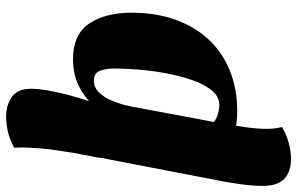

<svg xmlns="http://www.w3.org/2000/svg" viewBox="-212 -598 994 643"><g transform="rotate(-90 285.5 -277.0)"><path d="M232 20Q216 20 196.5 17.5Q177 15 158 13L0 -32L85 -474L256 -464Q282 -493 320.5 -511.5Q359 -530 408 -530Q491 -530 527.5 -476Q564 -422 564 -333Q564 -256 542 -191.5Q520 -127 477.5 -79.5Q435 -32 373 -6Q311 20 232 20ZM74 200Q32 200 8 178Q-16 156 -16 105Q-16 89 -15 73.5Q-14 58 -11.5 39.5Q-9 21 -5.5 -1.5Q-2 -24 4 -53L191 -17Q186 9 180.5 48Q175 87 175 118Q175 132 176.5 145Q178 158 181 170Q158 184 129.5 192Q101 200 74 200ZM254 -40Q283 -40 303.5 -65Q324 -90 338 -130Q352 -170 361 -218Q370 -266 373.5 -311.5Q377 -357 377 -393Q377 -419 369.5 -439.5Q362 -460 337 -460Q314 -460 298 -444Q282 -428 271.5 -404.5Q261 -381 254.5 -355.5Q248 -330 245 -309L198 -58Q209 -49 225 -44.5Q241 -40 254 -40ZM256 -438 78 -444Q87 -486 94 -526.5Q101 -567 106 -605.5Q111 -644 112 -680Q113 -692 112.5 -704Q112 -716 112 -727Q139 -742 165.5 -748Q192 -754 216 -754Q256 -754 283.5 -733.5Q311 -713 309 -665Q309 -649 306 -629.5Q303 -610 298.5 -588Q294 -566 287.5 -542Q281 -518 273 -492Q265 -466 256 -438Z"/></g></svg>

Font: Sansita Swashed Light ExtraBold
Style: Regular
Weight: 800
Version: Version 1.003